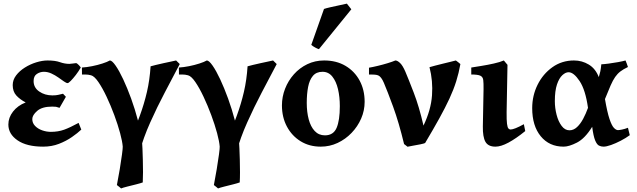

<svg xmlns="http://www.w3.org/2000/svg" viewBox="-20 -808 3572 1077"><path d="M433.1 -429.2Q420.9 -407.7 405.3 -387.5Q389.6 -367.2 377 -354.5Q364.3 -341.8 359.4 -341.8Q352.1 -341.8 338.6 -351.3Q325.2 -360.8 307.1 -373.5Q289.1 -386.2 268.3 -395.8Q247.6 -405.3 226.1 -405.3Q205.1 -405.3 186.8 -393.3Q168.5 -381.3 168.5 -353.5Q168.5 -316.4 200 -294.7Q231.4 -272.9 273.9 -272.9Q294.4 -272.9 306.6 -275.9Q318.8 -278.8 333.5 -282.2L349.6 -265.1L314 -203.1Q300.3 -208 294.2 -209Q288.1 -210 272.5 -210Q216.3 -210 188.7 -186Q161.1 -162.1 161.1 -140.1Q161.1 -117.7 176.8 -101.6Q192.4 -85.4 216.6 -76.9Q240.7 -68.4 265.1 -68.4Q306.6 -68.4 340.1 -80.6Q373.5 -92.8 420.9 -118.7L436 -81.1Q415.5 -61.5 383.5 -39.3Q351.6 -17.1 310.8 -1.2Q270 14.6 222.2 14.6Q129.9 14.6 78.4 -20.8Q26.9 -56.2 26.9 -109.4Q26.9 -148.4 53 -182.1Q79.1 -215.8 124 -233.4Q91.3 -250.5 71.3 -272.7Q51.3 -294.9 51.3 -330.6Q51.3 -359.9 70.3 -385Q89.4 -410.2 119.4 -429Q149.4 -447.8 183.3 -458.3Q217.3 -468.8 246.6 -468.8Q290 -468.8 316.4 -459.2Q342.8 -449.7 369.6 -449.7Q373.5 -449.7 388.7 -451.7Q403.8 -453.6 407.7 -454.1Q413.1 -452.1 421.6 -443.4Q430.2 -434.6 433.1 -429.2Z M659.2 249Q655.8 246.1 649.2 240.5Q642.6 234.9 635.7 230Q644 187.5 651.9 140.6Q659.7 93.8 664.3 58.3Q668.9 22.9 668.5 14.6Q666.5 -13.7 653.8 -61Q641.1 -108.4 621.1 -162.4Q601.1 -216.3 577.9 -265.4Q554.7 -314.5 532 -347.7Q509.3 -380.9 490.7 -385.7Q474.6 -390.1 457.3 -390.1Q439.9 -390.1 439.9 -390.1L439.5 -429.2Q465.8 -430.7 496.6 -436.8Q527.3 -442.9 554.4 -451.7Q581.5 -460.4 596.2 -468.8Q608.4 -468.8 628.4 -440.2Q648.4 -411.6 671.1 -363.3Q693.8 -314.9 715.6 -255.1Q737.3 -195.3 753.7 -132.6Q770 -69.8 776.9 -12.7Q777.8 -2.4 779.1 25.1Q780.3 52.7 781.2 88.1Q782.2 123.5 782.2 157.7Q782.2 191.9 780.8 215.3Q769 219.7 743.9 226.1Q718.8 232.4 694.3 238.5Q669.9 244.6 659.2 249ZM762.2 46.4Q762.2 46.4 750.7 35.2Q739.3 23.9 726.3 9Q713.4 -5.9 708.5 -16.1Q739.7 -91.8 764.2 -158.4Q788.6 -225.1 804.2 -292.2Q819.8 -359.4 824.7 -436Q835 -439 854.7 -443.8Q874.5 -448.7 897.2 -453.6Q919.9 -458.5 939.2 -462.6Q958.5 -466.8 967.8 -468.8L988.3 -448.7Q948.7 -373.5 904.8 -290Q860.8 -206.5 822.5 -120.8Q784.2 -35.2 762.2 46.4Z M1203.1 249Q1199.7 246.1 1193.1 240.5Q1186.5 234.9 1179.7 230Q1188 187.5 1195.8 140.6Q1203.6 93.8 1208.3 58.3Q1212.9 22.9 1212.4 14.6Q1210.4 -13.7 1197.8 -61Q1185.1 -108.4 1165 -162.4Q1145 -216.3 1121.8 -265.4Q1098.6 -314.5 1075.9 -347.7Q1053.2 -380.9 1034.7 -385.7Q1018.6 -390.1 1001.2 -390.1Q983.9 -390.1 983.9 -390.1L983.4 -429.2Q1009.8 -430.7 1040.5 -436.8Q1071.3 -442.9 1098.4 -451.7Q1125.5 -460.4 1140.1 -468.8Q1152.3 -468.8 1172.4 -440.2Q1192.4 -411.6 1215.1 -363.3Q1237.8 -314.9 1259.5 -255.1Q1281.2 -195.3 1297.6 -132.6Q1314 -69.8 1320.8 -12.7Q1321.8 -2.4 1323 25.1Q1324.2 52.7 1325.2 88.1Q1326.2 123.5 1326.2 157.7Q1326.2 191.9 1324.7 215.3Q1313 219.7 1287.8 226.1Q1262.7 232.4 1238.3 238.5Q1213.9 244.6 1203.1 249ZM1306.2 46.4Q1306.2 46.4 1294.7 35.2Q1283.2 23.9 1270.3 9Q1257.3 -5.9 1252.4 -16.1Q1283.7 -91.8 1308.1 -158.4Q1332.5 -225.1 1348.1 -292.2Q1363.8 -359.4 1368.7 -436Q1378.9 -439 1398.7 -443.8Q1418.5 -448.7 1441.2 -453.6Q1463.9 -458.5 1483.2 -462.6Q1502.4 -466.8 1511.7 -468.8L1532.2 -448.7Q1492.7 -373.5 1448.7 -290Q1404.8 -206.5 1366.5 -120.8Q1328.1 -35.2 1306.2 46.4Z M2025.4 -236.8Q2025.4 -188 2005.9 -143.1Q1986.3 -98.1 1952.1 -62.5Q1918 -26.9 1873.5 -6.1Q1829.1 14.6 1779.3 14.6Q1715.3 14.6 1666.3 -15.6Q1617.2 -45.9 1589.4 -98.1Q1561.5 -150.4 1561.5 -216.8Q1561.5 -265.1 1579.1 -310.3Q1596.7 -355.5 1628.7 -391.4Q1660.6 -427.2 1703.9 -448Q1747.1 -468.8 1798.3 -468.8Q1867.2 -468.8 1918.2 -438.5Q1969.2 -408.2 1997.3 -356Q2025.4 -303.7 2025.4 -236.8ZM1886.2 -212.4Q1886.2 -264.2 1876 -307.9Q1865.7 -351.6 1844.2 -378.4Q1822.8 -405.3 1789.1 -405.3Q1754.4 -405.3 1735.1 -382.3Q1715.8 -359.4 1708.3 -320.1Q1700.7 -280.8 1700.7 -231Q1700.7 -179.7 1711.7 -138.4Q1722.7 -97.2 1745.4 -73Q1768.1 -48.8 1802.7 -48.8Q1850.1 -48.8 1868.2 -90.8Q1886.2 -132.8 1886.2 -212.4ZM1769 -532.2Q1761.2 -534.2 1747.8 -541.5Q1734.4 -548.8 1726.1 -556.2L1797.4 -757.8Q1808.1 -761.7 1834 -767.6Q1859.9 -773.4 1886.7 -779.1Q1913.6 -784.7 1925.8 -787.6L1950.7 -755.9Z M2562.5 -448.7Q2553.7 -398.9 2539.1 -352.1Q2524.4 -305.2 2501 -254.6Q2477.5 -204.1 2444.1 -143.6Q2410.6 -83 2364.7 -5.9Q2359.9 -2.9 2338.4 1.5Q2316.9 5.9 2295.2 9.5Q2273.4 13.2 2266.1 15.1L2246.6 0Q2217.3 -121.6 2185.1 -209.7Q2152.8 -297.9 2133.3 -343.3Q2118.7 -377.4 2102.1 -384.8Q2094.7 -388.2 2082.3 -389.2Q2069.8 -390.1 2059.8 -390.1Q2049.8 -390.1 2049.8 -390.1V-428.2Q2070.3 -431.6 2098.9 -438.5Q2127.4 -445.3 2154.5 -453.6Q2181.6 -461.9 2197.8 -468.8Q2209 -468.8 2223.9 -454.8Q2238.8 -440.9 2253.9 -405.8Q2270 -368.2 2300.5 -289.1Q2331.1 -210 2355.5 -103.5Q2397.5 -191.4 2403.3 -272.9Q2409.2 -354.5 2389.2 -431.2Q2400.4 -434.6 2420.9 -439.9Q2441.4 -445.3 2464.6 -450.9Q2487.8 -456.5 2507.6 -461.4Q2527.3 -466.3 2537.1 -468.8Q2541 -466.3 2550.5 -458.7Q2560.1 -451.2 2562.5 -448.7Z M2926.3 -72.8Q2874.5 -30.8 2832.3 -8.1Q2790 14.6 2759.3 14.6Q2718.3 14.6 2702.9 -12.7Q2687.5 -40 2688.5 -99.1L2692.4 -307.1Q2692.9 -341.3 2690.7 -359.1Q2688.5 -377 2674.1 -383.5Q2659.7 -390.1 2623.5 -390.1V-429.2Q2644.5 -432.6 2679.7 -438.2Q2714.8 -443.8 2750 -451.7Q2785.2 -459.5 2806.2 -468.8L2826.7 -444.3L2821.8 -179.2Q2821.3 -134.3 2824 -113.5Q2826.7 -92.8 2832 -87.2Q2837.4 -81.5 2843.8 -81.5Q2864.3 -81.5 2918.5 -111.3Z M3141.6 14.6Q3061 14.6 3013.2 -43.7Q2965.3 -102.1 2965.3 -201.2Q2965.3 -272 2995.6 -332.8Q3025.9 -393.6 3078.9 -431.2Q3131.8 -468.8 3199.7 -468.8Q3244.6 -468.8 3282.5 -446Q3320.3 -423.3 3338.9 -375.5Q3344.2 -392.6 3347.4 -407.5Q3350.6 -422.4 3353 -447.3Q3367.2 -447.8 3393.6 -451.2Q3419.9 -454.6 3446.8 -459.5Q3473.6 -464.4 3488.8 -468.8Q3491.2 -463.9 3496.1 -450.4Q3501 -437 3502.4 -432.1Q3476.6 -419.9 3460 -407.2Q3443.4 -394.5 3430.7 -376.2Q3418 -357.9 3405 -328.4Q3392.1 -298.8 3373.5 -252.4Q3386.2 -178.2 3398.9 -140.6Q3411.6 -103 3423.8 -90.6Q3436 -78.1 3446.3 -78.1Q3454.1 -78.1 3469.5 -81.3Q3484.9 -84.5 3502.4 -91.3Q3503.4 -86.9 3507.1 -72.3Q3510.7 -57.6 3512.7 -49.8Q3490.2 -33.2 3461.9 -18.6Q3433.6 -3.9 3407.5 5.4Q3381.3 14.6 3365.2 14.6Q3352.1 14.6 3340.1 8.8Q3328.1 2.9 3318.4 -20.5Q3308.6 -43.9 3301.8 -96.7Q3261.2 -31.2 3216.6 -8.3Q3171.9 14.6 3141.6 14.6ZM3174.3 -77.1Q3197.3 -77.1 3216.6 -95Q3235.8 -112.8 3251.2 -141.6Q3266.6 -170.4 3278.3 -203.1Q3264.2 -303.7 3231.2 -353.3Q3198.2 -402.8 3169.4 -402.8Q3152.3 -402.8 3134.3 -386.2Q3116.2 -369.6 3104.2 -334Q3092.3 -298.3 3092.3 -240.7Q3092.3 -202.1 3102.1 -164.3Q3111.8 -126.5 3130.4 -101.8Q3148.9 -77.1 3174.3 -77.1Z"/></svg>

Font: Gentium Book Plus
Style: Bold
Weight: 700
Designer: Victor Gaultney, Annie Olsen, Iska Routamaa, Becca Hirsbrunner
Foundry: SIL International
Version: Version 6.101